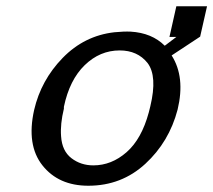

<svg xmlns="http://www.w3.org/2000/svg" viewBox="-20 -585 681 613"><path d="M89 -234Q111 -329 180 -400Q249 -471 345 -482Q376 -485 397 -484Q465 -480 506 -439L543 -467H521L543 -565H641L619 -468L528 -408Q572 -339 547 -235Q520 -132 444 -62Q368 8 262 8Q167 8 115.5 -57Q64 -122 89 -234ZM184 -244V-238Q172 -189 175 -150Q178 -103 208 -80Q238 -57 278 -57Q336 -57 384 -99Q432 -141 455 -226L460 -246Q483 -342 451 -384Q419 -424 362 -424Q299 -424 250.5 -377Q202 -330 184 -244Z"/></svg>

Font: Coval
Style: Book Italic
Weight: 350
Foundry: Context Ltd
Version: Version 001.000